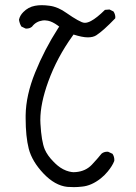

<svg xmlns="http://www.w3.org/2000/svg" viewBox="-20 -748 540 760"><path d="M148.9 -667Q152.8 -667.5 157.5 -667.5Q162.1 -667.5 169.9 -666Q187 -662.6 208 -647.5L214.4 -642.6L210 -636.2Q155.8 -551.8 119.1 -460.9Q82.5 -370.6 81.5 -291Q81.5 -285.6 81.5 -280.3Q81.5 -207.5 93.8 -159.2Q106.9 -108.9 152.3 -61Q197.3 -13.7 246.1 -8.3Q257.8 -7.3 272.7 -7.3Q287.6 -7.3 304.7 -9.3Q341.8 -12.7 378.4 -41.5Q394 -53.7 406.2 -68.8Q424.8 -91.3 432.1 -110.4Q432.6 -112.3 432.6 -114.3Q432.6 -128.4 425.3 -139.2L408.7 -147Q406.7 -147.5 405.3 -147.5Q391.1 -147.5 381.8 -139.6Q366.2 -120.1 343.8 -96.2Q319.3 -70.3 280.8 -66.9Q277.3 -66.4 271 -66.4Q264.6 -66.4 253.4 -69.1Q242.2 -71.8 230 -78.1Q217.8 -84.5 208 -92.8Q198.2 -101.1 191.9 -107.9Q168 -131.8 157.2 -156.7Q144 -188.5 140.1 -258.3Q139.6 -265.6 139.6 -272.9Q139.6 -338.4 170.9 -424.8Q205.6 -520.5 267.6 -606.4L271 -611.3Q306.2 -600.1 327.4 -600.1Q348.6 -600.1 361.3 -608.4Q389.6 -627 436 -675.3Q436.5 -676.8 436.5 -680.7Q436.5 -684.6 434.8 -690.7Q433.1 -696.8 429.2 -702.6L413.6 -710.4L395.5 -709Q362.8 -676.8 340.3 -665Q326.7 -657.7 315.9 -657.7Q310.1 -657.7 303.2 -660.6Q296.4 -663.6 286.6 -668.9Q268.1 -679.2 243.7 -696.3Q210 -720.7 176.8 -725.1Q159.7 -727.5 145.3 -727.5Q130.9 -727.5 118.7 -725.1Q91.8 -720.2 72.3 -700.2Q58.6 -686.5 55.2 -669.9Q57.1 -655.8 64.5 -643.1L80.6 -635.3Q82.5 -634.8 84 -634.8Q98.1 -634.8 106.9 -642.6Q122.1 -663.1 148.9 -667Z"/></svg>

Font: NaikaiFont
Style: Light
Weight: 300
Version: Version 1.89